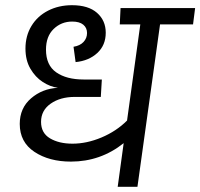

<svg xmlns="http://www.w3.org/2000/svg" viewBox="-20 -719 771 739"><path d="M723 -625H596L509 0H433L456 -168Q367 -97 253 -97Q169 -97 112.5 -134.5Q56 -172 56 -242Q56 -303 99.5 -340.5Q143 -378 203 -381Q173 -385 144.5 -403.5Q116 -422 97 -454.5Q78 -487 78 -532Q78 -581 101 -619Q124 -657 165 -678Q206 -699 257 -699Q320 -699 353.5 -669.5Q387 -640 387 -593Q387 -545 354.5 -515Q322 -485 271 -480L263 -539Q288 -543 301.5 -557.5Q315 -572 315 -592Q315 -612 300.5 -624Q286 -636 258 -636Q216 -636 186.5 -607.5Q157 -579 157 -528Q157 -468 196.5 -440.5Q236 -413 302 -413H372L368 -346H268Q212 -346 175 -320Q138 -294 138 -250Q138 -207 172.5 -186.5Q207 -166 259 -166Q314 -166 371 -190Q428 -214 469 -255L520 -625H441L444 -688H731Z"/></svg>

Font: FiraGO Book
Style: Italic
Weight: 350
Italic angle: -8°
Designer: bBox Type GmbH
Foundry: bBox Type GmbH
Version: Version 1.001